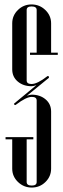

<svg xmlns="http://www.w3.org/2000/svg" viewBox="-20 -832 285 864"><path d="M199 -481 101 -401Q114 -406 123 -406Q160 -406 185 -385Q210 -364 210 -330V-73Q210 -38 184.5 -13Q159 12 123 12Q87 12 61 -13Q35 -38 35 -73V-205H5V-215H130V-205H100V-13Q100 3 123 3Q145 3 145 -13V-380Q145 -396 123 -396Q98 -396 52 -361Q47 -357 44 -362Q42 -366 46 -368L144 -449Q131 -444 122 -444Q85 -444 60 -465Q35 -486 35 -520V-727Q35 -762 60.5 -787Q86 -812 122 -812Q158 -812 184 -787Q210 -762 210 -727V-595H240V-585H115V-595H145V-787Q145 -803 122 -803Q100 -803 100 -787V-470Q100 -454 122 -454Q148 -454 193 -489Q195 -491 197.5 -489.5Q200 -488 200.5 -485.5Q201 -483 199 -481Z"/></svg>

Font: Cathisma Unicode
Style: Normal
Weight: 400
Version: Version 1.0